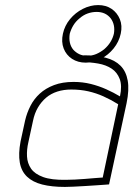

<svg xmlns="http://www.w3.org/2000/svg" viewBox="-20 -727 526 757"><path d="M367 -707Q336 -707 306.5 -692Q277 -677 256 -651.5Q235 -626 228 -594Q221 -562 231 -536Q241 -510 264 -495Q287 -480 318 -480Q349 -480 378 -495Q407 -510 428 -536Q449 -562 456 -594Q463 -626 452.5 -651.5Q442 -677 420 -692Q398 -707 367 -707ZM361 -680Q397 -680 417 -654Q435 -629 429 -594Q425 -577 415.5 -561.5Q406 -546 391 -533Q376 -521 359.5 -514Q343 -507 324 -507Q306 -507 292.5 -513.5Q279 -520 269 -531Q259 -543 255.5 -559Q252 -575 255 -594Q260 -612 269.5 -627.5Q279 -643 294 -655Q309 -668 326 -674Q343 -680 361 -680ZM453 -347Q428 -362 399 -375Q370 -388 338 -396Q306 -404 270 -404Q226 -404 193 -391.5Q160 -379 137 -358Q114 -337 100 -309.5Q86 -282 79 -252L61 -169Q52 -121 58 -86.5Q64 -52 86.5 -30.5Q109 -9 146.5 0.5Q184 10 236 10Q248 10 269.5 9Q291 8 315.5 6.5Q340 5 362 3.5Q384 2 397.5 1Q411 0 410 0L479 -320Q490 -373 483.5 -409.5Q477 -446 455 -468Q433 -490 396.5 -499.5Q360 -509 310 -509L303 -482Q336 -482 367 -476.5Q398 -471 420 -456.5Q442 -442 452 -415.5Q462 -389 453 -347ZM446 -316 385 -27Q386 -27 376 -26.5Q366 -26 350 -24.5Q334 -23 314 -21.5Q294 -20 275 -19Q256 -18 240 -18Q183 -17 150 -29Q117 -41 102.5 -62Q88 -83 86.5 -110Q85 -137 92 -167L110 -250Q116 -280 129.5 -303Q143 -326 162 -342Q181 -358 206 -366Q231 -374 261 -374Q297 -374 328 -367Q359 -360 388 -347Q417 -334 446 -316Z"/></svg>

Font: Advent Pro ExtraLight
Style: Italic
Weight: 250
Italic angle: -12°
Version: Version 3.000